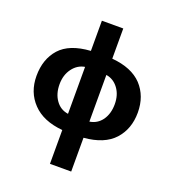

<svg xmlns="http://www.w3.org/2000/svg" viewBox="-173 -891 1136 1261"><g transform="rotate(20 395.0 -260.0)"><path d="M320.8 -759.8V-548.8C222.7 -542.5 151.9 -514.2 107.4 -464.8C63 -415 41 -351.1 41 -272.9C41 -197.3 64.9 -134.3 113.3 -84C161.1 -33.7 230.5 -4.4 321.8 3.9V240.2H470.2V3.9C564.5 -3.9 634.8 -32.7 680.7 -83C726.1 -133.3 749 -196.3 749 -272.9C749 -349.6 725.6 -413.1 679.2 -462.9C632.3 -512.2 562.5 -541 470.2 -548.8V-759.8ZM320.8 -108.9C284.2 -114.3 255.4 -131.8 234.4 -161.6C212.9 -191.4 202.1 -228.5 202.1 -272.9C202.1 -316.4 213.4 -353 235.8 -383.3C257.8 -413.1 286.1 -431.2 320.8 -437ZM470.2 -435.1C504.9 -429.7 533.2 -412.1 555.2 -382.3C577.1 -352.5 587.9 -316.4 587.9 -272.9C587.9 -228.5 577.1 -191.4 556.2 -161.6C534.7 -131.8 505.9 -114.3 470.2 -108.9Z"/></g></svg>

Font: Avrile Sans
Style: Bold
Weight: 700
Designer: Monotype Design Team, Google (font), Stefan Peev (BGR Cyrillic), Cristiano Sobral (main changes)
Foundry: The Avrile Sans Project Authors
Version: Version 3.110